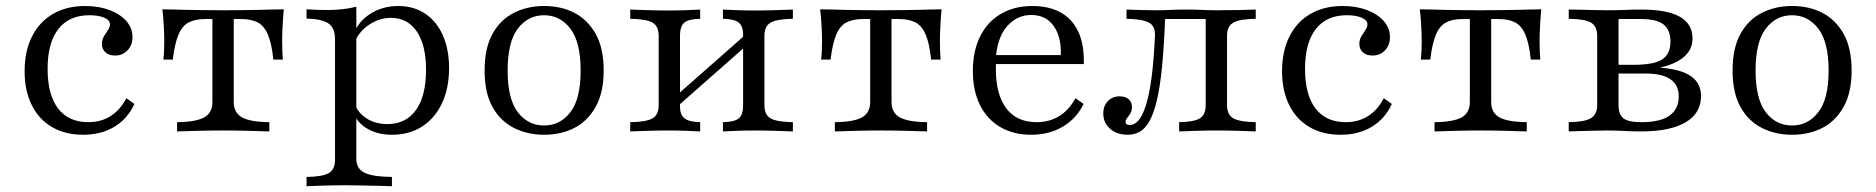

<svg xmlns="http://www.w3.org/2000/svg" viewBox="-20 -447 6380 653"><path d="M262.9 11.3Q201.6 11.3 156.9 -14.9Q112.1 -41.1 87.9 -89.9Q63.7 -138.7 63.7 -204.8Q63.7 -272.6 88.7 -322.6Q113.7 -372.6 160.1 -399.6Q206.5 -426.6 269.4 -426.6Q316.1 -426.6 352.4 -412.9Q388.7 -399.2 409.7 -375.4Q430.6 -351.6 430.6 -321Q430.6 -293.5 413.7 -275.8Q396.8 -258.1 371.8 -258.1Q350.8 -258.1 338.7 -269Q326.6 -279.8 326.6 -297.6Q326.6 -312.1 333.5 -323.4Q340.3 -334.7 347.2 -344.8Q354 -354.8 354 -364.5Q354 -378.2 334.7 -386.7Q315.3 -395.2 283.9 -395.2Q215.3 -395.2 178.6 -348.4Q141.9 -301.6 141.9 -212.9Q141.9 -125 177.4 -78.2Q212.9 -31.5 280.6 -31.5Q322.6 -31.5 355.2 -51.6Q387.9 -71.8 409.7 -112.9L437.1 -93.5Q414.5 -43.5 369.4 -16.1Q324.2 11.3 262.9 11.3Z M582.3 0V-31.5Q647.6 -32.3 675 -48Q702.4 -63.7 702.4 -100V-382.3H679Q644.4 -382.3 622.2 -371Q600 -359.7 587.1 -329.4Q574.2 -299.2 567.7 -244.4H535.5Q537.1 -255.6 537.9 -271.8Q538.7 -287.9 538.7 -307.3Q538.7 -326.6 537.1 -357.7Q535.5 -388.7 532.3 -415.3Q551.6 -415.3 574.2 -414.5Q596.8 -413.7 623 -413.3Q649.2 -412.9 677.8 -412.5Q706.5 -412.1 738.7 -412.1Q771 -412.1 800 -412.5Q829 -412.9 854.8 -413.3Q880.6 -413.7 903.6 -414.5Q926.6 -415.3 945.2 -415.3Q942.7 -388.7 941.1 -357.7Q939.5 -326.6 939.5 -307.3Q939.5 -287.9 940.3 -271.8Q941.1 -255.6 941.9 -244.4H909.7Q904 -299.2 891.1 -329.4Q878.2 -359.7 856 -371Q833.9 -382.3 798.4 -382.3H775V-100Q775 -63.7 802.8 -48Q830.6 -32.3 896 -31.5V0Q871.8 -0.8 827.4 -2Q783.1 -3.2 739.5 -3.2Q695.2 -3.2 650.8 -2Q606.5 -0.8 582.3 0Z M1022.6 186.3V154.8Q1077.4 154 1098.4 141.5Q1119.4 129 1119.4 96.8V-312.9Q1119.4 -351.6 1097.6 -366.9Q1075.8 -382.3 1022.6 -383.9V-415.3Q1037.1 -414.5 1054.4 -413.7Q1071.8 -412.9 1091.1 -412.9Q1148.4 -412.9 1191.9 -424.2V92.7Q1191.9 126.6 1219.4 140.3Q1246.8 154 1312.9 154.8V186.3Q1297.6 185.5 1271.8 185.1Q1246 184.7 1216.1 183.9Q1186.3 183.1 1157.3 183.1Q1116.1 183.1 1079 184.3Q1041.9 185.5 1022.6 186.3ZM1312.9 11.3Q1266.1 11.3 1231.5 -8.1Q1196.8 -27.4 1183.9 -59.7L1189.5 -87.1Q1201.6 -58.9 1230.6 -41.9Q1259.7 -25 1297.6 -25Q1360.5 -25 1394.8 -73Q1429 -121 1429 -209.7Q1429 -293.5 1397.6 -339.9Q1366.1 -386.3 1308.9 -386.3Q1270.2 -386.3 1234.7 -362.5Q1199.2 -338.7 1184.7 -299.2L1180.6 -322.6Q1193.5 -369.4 1236.3 -398Q1279 -426.6 1334.7 -426.6Q1387.1 -426.6 1426.2 -400.4Q1465.3 -374.2 1486.3 -326.6Q1507.3 -279 1507.3 -215.3Q1507.3 -146.8 1483.1 -95.6Q1458.9 -44.4 1415.3 -16.5Q1371.8 11.3 1312.9 11.3Z M1830.6 11.3Q1773.4 11.3 1727.4 -12.1Q1681.5 -35.5 1654.8 -83.5Q1628.2 -131.5 1628.2 -207.3Q1628.2 -283.1 1654.8 -331.5Q1681.5 -379.8 1727.4 -403.2Q1773.4 -426.6 1830.6 -426.6Q1888.7 -426.6 1933.9 -403.2Q1979 -379.8 2006 -331.5Q2033.1 -283.1 2033.1 -207.3Q2033.1 -132.3 2006 -83.9Q1979 -35.5 1933.9 -12.1Q1888.7 11.3 1830.6 11.3ZM1830.6 -20.2Q1884.7 -20.2 1919.8 -65.3Q1954.8 -110.5 1954.8 -207.3Q1954.8 -304 1919.8 -349.6Q1884.7 -395.2 1830.6 -395.2Q1775.8 -395.2 1741.1 -349.6Q1706.5 -304 1706.5 -207.3Q1706.5 -110.5 1741.1 -65.3Q1775.8 -20.2 1830.6 -20.2Z M2438.7 0V-31.5Q2478.2 -32.3 2492.7 -44.4Q2507.3 -56.5 2507.3 -89.5V-329Q2507.3 -358.1 2492.3 -370.2Q2477.4 -382.3 2438.7 -383.1V-414.5Q2454 -413.7 2483.9 -412.5Q2513.7 -411.3 2544.4 -411.3Q2580.6 -411.3 2619.4 -412.5Q2658.1 -413.7 2676.6 -414.5V-383.1Q2640.3 -382.3 2619 -377Q2597.6 -371.8 2588.7 -359.3Q2579.8 -346.8 2579.8 -325V-89.5Q2579.8 -67.7 2588.7 -55.2Q2597.6 -42.7 2619 -37.5Q2640.3 -32.3 2676.6 -31.5V0Q2658.1 -0.8 2619.4 -2Q2580.6 -3.2 2544.4 -3.2Q2513.7 -3.2 2483.9 -2Q2454 -0.8 2438.7 0ZM2123.4 0V-31.5Q2178.2 -32.3 2199.2 -44.4Q2220.2 -56.5 2220.2 -89.5V-325Q2220.2 -358.1 2199.2 -370.2Q2178.2 -382.3 2123.4 -383.1V-414.5Q2141.9 -413.7 2180.6 -412.5Q2219.4 -411.3 2254.8 -411.3Q2286.3 -411.3 2316.1 -412.5Q2346 -413.7 2361.3 -414.5V-383.1Q2322.6 -382.3 2307.7 -370.2Q2292.7 -358.1 2292.7 -325V-85.5Q2292.7 -56.5 2308.1 -44.4Q2323.4 -32.3 2361.3 -31.5V0Q2346 -0.8 2316.1 -2Q2286.3 -3.2 2254.8 -3.2Q2219.4 -3.2 2180.6 -2Q2141.9 -0.8 2123.4 0ZM2279.8 -81.5 2262.9 -106.5 2520.2 -333.1 2537.1 -308.1Z M2819.4 0V-31.5Q2884.7 -32.3 2912.1 -48Q2939.5 -63.7 2939.5 -100V-382.3H2916.1Q2881.5 -382.3 2859.3 -371Q2837.1 -359.7 2824.2 -329.4Q2811.3 -299.2 2804.8 -244.4H2772.6Q2774.2 -255.6 2775 -271.8Q2775.8 -287.9 2775.8 -307.3Q2775.8 -326.6 2774.2 -357.7Q2772.6 -388.7 2769.4 -415.3Q2788.7 -415.3 2811.3 -414.5Q2833.9 -413.7 2860.1 -413.3Q2886.3 -412.9 2914.9 -412.5Q2943.5 -412.1 2975.8 -412.1Q3008.1 -412.1 3037.1 -412.5Q3066.1 -412.9 3091.9 -413.3Q3117.7 -413.7 3140.7 -414.5Q3163.7 -415.3 3182.3 -415.3Q3179.8 -388.7 3178.2 -357.7Q3176.6 -326.6 3176.6 -307.3Q3176.6 -287.9 3177.4 -271.8Q3178.2 -255.6 3179 -244.4H3146.8Q3141.1 -299.2 3128.2 -329.4Q3115.3 -359.7 3093.1 -371Q3071 -382.3 3035.5 -382.3H3012.1V-100Q3012.1 -63.7 3039.9 -48Q3067.7 -32.3 3133.1 -31.5V0Q3108.9 -0.8 3064.5 -2Q3020.2 -3.2 2976.6 -3.2Q2932.3 -3.2 2887.9 -2Q2843.5 -0.8 2819.4 0Z M3486.3 11.3Q3426.6 11.3 3381.9 -14.9Q3337.1 -41.1 3312.9 -89.9Q3288.7 -138.7 3288.7 -205.6Q3288.7 -272.6 3312.9 -322.2Q3337.1 -371.8 3383.1 -399.2Q3429 -426.6 3491.1 -426.6Q3546.8 -426.6 3586.3 -405.2Q3625.8 -383.9 3646.8 -340.3Q3667.7 -296.8 3666.1 -229H3335.5L3334.7 -259.7H3587.9Q3589.5 -300 3578.2 -330.6Q3566.9 -361.3 3544.4 -378.6Q3521.8 -396 3487.1 -396Q3440.3 -396 3406.9 -359.7Q3373.4 -323.4 3366.9 -252.4L3368.5 -250Q3367.7 -241.9 3367.3 -232.3Q3366.9 -222.6 3366.9 -212.1Q3366.9 -125.8 3402.4 -78.6Q3437.9 -31.5 3505.6 -31.5Q3547.6 -31.5 3581 -51.2Q3614.5 -71 3637.9 -112.9L3665.3 -93.5Q3641.9 -44.4 3595.2 -16.5Q3548.4 11.3 3486.3 11.3Z M3815.3 11.3Q3778.2 11.3 3755.2 -9.3Q3732.3 -29.8 3732.3 -61.3Q3732.3 -87.1 3748 -103.2Q3763.7 -119.4 3787.9 -119.4Q3807.3 -119.4 3818.5 -109.7Q3829.8 -100 3829.8 -83.1Q3829.8 -70.2 3824.2 -60.9Q3818.5 -51.6 3813.3 -45.6Q3808.1 -39.5 3808.1 -32.3Q3808.1 -21.8 3821.8 -21.8Q3837.9 -21.8 3851.2 -36.3Q3864.5 -50.8 3876.2 -85.5Q3887.9 -120.2 3896 -179Q3904 -237.9 3908.1 -325Q3909.7 -358.9 3886.7 -370.6Q3863.7 -382.3 3811.3 -383.1V-414.5Q3829 -413.7 3857.7 -412.9Q3886.3 -412.1 3914.5 -412.1Q3935.5 -412.1 3960.1 -413.3Q3984.7 -414.5 4014.5 -414.5Q4045.2 -414.5 4069.8 -413.3Q4094.4 -412.1 4118.5 -412.1Q4155.6 -412.1 4193.5 -412.9Q4231.5 -413.7 4250.8 -414.5V-383.1Q4196.8 -382.3 4175 -370.2Q4153.2 -358.1 4153.2 -325V-89.5Q4153.2 -56.5 4175 -44.4Q4196.8 -32.3 4250.8 -31.5V0Q4231.5 -0.8 4193.1 -2Q4154.8 -3.2 4117.7 -3.2Q4082.3 -3.2 4045.6 -2Q4008.9 -0.8 3990.3 0V-31.5Q4040.3 -32.3 4060.5 -44.4Q4080.6 -56.5 4080.6 -89.5V-385.5L4083.9 -382.3H3937.9L3942.7 -385.5Q3938.7 -287.1 3931.9 -217.7Q3925 -148.4 3914.1 -103.6Q3903.2 -58.9 3888.7 -33.9Q3874.2 -8.9 3856 1.2Q3837.9 11.3 3815.3 11.3Z M4539.5 11.3Q4478.2 11.3 4433.5 -14.9Q4388.7 -41.1 4364.5 -89.9Q4340.3 -138.7 4340.3 -204.8Q4340.3 -272.6 4365.3 -322.6Q4390.3 -372.6 4436.7 -399.6Q4483.1 -426.6 4546 -426.6Q4592.7 -426.6 4629 -412.9Q4665.3 -399.2 4686.3 -375.4Q4707.3 -351.6 4707.3 -321Q4707.3 -293.5 4690.3 -275.8Q4673.4 -258.1 4648.4 -258.1Q4627.4 -258.1 4615.3 -269Q4603.2 -279.8 4603.2 -297.6Q4603.2 -312.1 4610.1 -323.4Q4616.9 -334.7 4623.8 -344.8Q4630.6 -354.8 4630.6 -364.5Q4630.6 -378.2 4611.3 -386.7Q4591.9 -395.2 4560.5 -395.2Q4491.9 -395.2 4455.2 -348.4Q4418.5 -301.6 4418.5 -212.9Q4418.5 -125 4454 -78.2Q4489.5 -31.5 4557.3 -31.5Q4599.2 -31.5 4631.9 -51.6Q4664.5 -71.8 4686.3 -112.9L4713.7 -93.5Q4691.1 -43.5 4646 -16.1Q4600.8 11.3 4539.5 11.3Z M4858.9 0V-31.5Q4924.2 -32.3 4951.6 -48Q4979 -63.7 4979 -100V-382.3H4955.6Q4921 -382.3 4898.8 -371Q4876.6 -359.7 4863.7 -329.4Q4850.8 -299.2 4844.4 -244.4H4812.1Q4813.7 -255.6 4814.5 -271.8Q4815.3 -287.9 4815.3 -307.3Q4815.3 -326.6 4813.7 -357.7Q4812.1 -388.7 4808.9 -415.3Q4828.2 -415.3 4850.8 -414.5Q4873.4 -413.7 4899.6 -413.3Q4925.8 -412.9 4954.4 -412.5Q4983.1 -412.1 5015.3 -412.1Q5047.6 -412.1 5076.6 -412.5Q5105.6 -412.9 5131.5 -413.3Q5157.3 -413.7 5180.2 -414.5Q5203.2 -415.3 5221.8 -415.3Q5219.4 -388.7 5217.7 -357.7Q5216.1 -326.6 5216.1 -307.3Q5216.1 -287.9 5216.9 -271.8Q5217.7 -255.6 5218.5 -244.4H5186.3Q5180.6 -299.2 5167.7 -329.4Q5154.8 -359.7 5132.7 -371Q5110.5 -382.3 5075 -382.3H5051.6V-100Q5051.6 -63.7 5079.4 -48Q5107.3 -32.3 5172.6 -31.5V0Q5148.4 -0.8 5104 -2Q5059.7 -3.2 5016.1 -3.2Q4971.8 -3.2 4927.4 -2Q4883.1 -0.8 4858.9 0Z M5315.3 0V-31.5Q5370.2 -32.3 5391.1 -45.2Q5412.1 -58.1 5412.1 -89.5V-325Q5412.1 -357.3 5391.5 -369.8Q5371 -382.3 5315.3 -383.1V-414.5Q5327.4 -414.5 5349.2 -414.1Q5371 -413.7 5396.4 -412.9Q5421.8 -412.1 5446 -412.1Q5478.2 -412.1 5506.9 -413.3Q5535.5 -414.5 5561.3 -414.5Q5650.8 -414.5 5693.5 -389.9Q5736.3 -365.3 5736.3 -316.1Q5736.3 -279 5707.7 -254Q5679 -229 5627.4 -217.7V-216.9Q5697.6 -211.3 5731.5 -187.5Q5765.3 -163.7 5765.3 -120.2Q5765.3 -62.1 5712.9 -31Q5660.5 0 5560.5 0Q5533.1 0 5504.8 -1.6Q5476.6 -3.2 5445.2 -3.2Q5421.8 -3.2 5396.8 -2.4Q5371.8 -1.6 5350 -1.2Q5328.2 -0.8 5315.3 0ZM5562.1 -31.5Q5627.4 -31.5 5658.5 -54Q5689.5 -76.6 5689.5 -119.4Q5689.5 -157.3 5661.7 -177Q5633.9 -196.8 5578.2 -196.8H5457.3V-226.6H5536.3Q5605.6 -226.6 5633.5 -245.2Q5661.3 -263.7 5661.3 -305.6Q5661.3 -345.2 5637.9 -363.7Q5614.5 -382.3 5561.3 -382.3H5479L5484.7 -387.1V-89.5Q5484.7 -57.3 5501.6 -44.4Q5518.5 -31.5 5562.1 -31.5Z M6075 11.3Q6017.7 11.3 5971.8 -12.1Q5925.8 -35.5 5899.2 -83.5Q5872.6 -131.5 5872.6 -207.3Q5872.6 -283.1 5899.2 -331.5Q5925.8 -379.8 5971.8 -403.2Q6017.7 -426.6 6075 -426.6Q6133.1 -426.6 6178.2 -403.2Q6223.4 -379.8 6250.4 -331.5Q6277.4 -283.1 6277.4 -207.3Q6277.4 -132.3 6250.4 -83.9Q6223.4 -35.5 6178.2 -12.1Q6133.1 11.3 6075 11.3ZM6075 -20.2Q6129 -20.2 6164.1 -65.3Q6199.2 -110.5 6199.2 -207.3Q6199.2 -304 6164.1 -349.6Q6129 -395.2 6075 -395.2Q6020.2 -395.2 5985.5 -349.6Q5950.8 -304 5950.8 -207.3Q5950.8 -110.5 5985.5 -65.3Q6020.2 -20.2 6075 -20.2Z"/></svg>

Font: Playfair 12pt Light
Style: Regular
Weight: 300
Designer: Claus Eggers Sørensen
Foundry: Claus Eggers Sørensen
Version: Version 2.000;gftools[0.9.28]